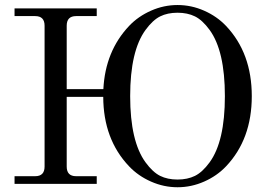

<svg xmlns="http://www.w3.org/2000/svg" viewBox="-20 -747 1094 780"><path d="M39.1 0V-31.2H123Q161.1 -31.2 161.1 -70.3V-642.6Q161.1 -681.6 123 -681.6H39.1V-712.9H373V-681.6H289.1Q251 -681.6 251 -642.6V-384.8H399.9Q407.7 -539.1 504.4 -641.6Q541.5 -680.7 593.5 -703.6Q645.5 -726.6 701.2 -726.6Q757.3 -726.6 809.3 -703.6Q861.3 -680.7 898.4 -641.6Q1002.9 -531.2 1002.9 -356.4Q1002.9 -181.6 898.4 -71.3Q861.3 -32.2 809.3 -9.3Q757.3 13.7 701.2 13.7Q645.5 13.7 593.5 -9.3Q541.5 -32.2 504.4 -71.3Q399.9 -181.2 399.4 -353.5H251V-70.3Q251 -31.2 289.1 -31.2H373V0ZM571.3 -87.4Q600.6 -47.4 630.6 -32.5Q660.6 -17.6 701.2 -17.6Q741.7 -17.6 772 -32.5Q802.2 -47.4 831.5 -87.4Q893.6 -172.4 893.6 -356.4Q893.6 -540.5 831.5 -625.5Q802.2 -665.5 772 -680.4Q741.7 -695.3 701.2 -695.3Q660.6 -695.3 630.6 -680.4Q600.6 -665.5 571.3 -625.5Q508.8 -540 508.8 -356.4Q508.8 -172.9 571.3 -87.4Z"/></svg>

Font: Theano Modern
Style: Regular
Weight: 400
Designer: Alexey Kryukov
Version: Version 2.00